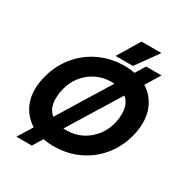

<svg xmlns="http://www.w3.org/2000/svg" viewBox="-224 -1081 1259 1330"><g transform="rotate(30 405.5 -416.0)"><path d="M521 -918H680L554 -742H415ZM171 -30Q112 -67 79 -126.5Q46 -186 46 -263Q46 -306 56 -349Q79 -457 143 -540Q207 -623 301.5 -668.5Q396 -714 507 -714Q547 -714 587 -706L635 -784H758L687 -668Q746 -632 778.5 -571.5Q811 -511 811 -433Q811 -393 802 -349Q779 -241 716 -158.5Q653 -76 559 -30.5Q465 15 352 15Q313 15 271 7L223 86H100ZM504 -571 477 -572Q415 -572 359.5 -544.5Q304 -517 264.5 -466.5Q225 -416 211 -349Q203 -316 203 -279Q203 -201 252 -161ZM647 -349Q654 -381 654 -415Q654 -495 605 -535L353 -126Q362 -125 382 -125Q442 -125 497.5 -152.5Q553 -180 592.5 -230.5Q632 -281 647 -349Z"/></g></svg>

Font: Prompt SemiBold
Style: Italic
Weight: 600
Italic angle: -12°
Designer: Katatrad Team
Foundry: CadsonDemak
Version: Version 1.001